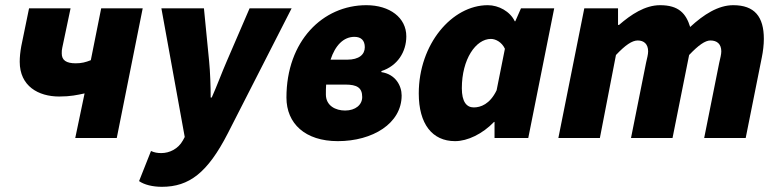

<svg xmlns="http://www.w3.org/2000/svg" viewBox="-20 -532 3002 740"><path d="M270 0H430L530 -500H370L330 -300C310 -292 294 -288 272 -288C235 -288 218 -300 218 -326C218 -334 218 -340 220 -348L252 -500H92L62 -354C58 -332 56 -312 56 -294C56 -200 128 -160 208 -160C252 -160 278 -166 306 -172Z M604 188C709 188 780 134 858 -18L1104 -500H942L854 -296C836 -255 815 -198 796 -156H792C792 -199 790 -256 786 -296L766 -500H602L692 -4L685 9C667 42 633 58 602 58C587 58 575 56 562 50L516 166C536 180 568 188 604 188Z M1282 12C1416 12 1528 -56 1528 -164C1528 -202 1504 -246 1450 -254V-258C1512 -278 1546 -332 1546 -392C1546 -464 1482 -512 1392 -512C1224 -512 1084 -374 1084 -156C1084 -56 1156 12 1282 12ZM1310 -106C1274 -106 1236 -124 1236 -168C1236 -181 1236 -194 1237 -206H1311C1356 -206 1376 -194 1376 -158C1376 -128 1350 -106 1310 -106ZM1346 -390C1372 -390 1386 -376 1386 -350C1386 -322 1364 -302 1318 -302H1254C1272 -357 1304 -390 1346 -390Z M1734 12C1782 12 1840 -16 1884 -62H1886V0H2016L2116 -500H1988L1966 -450H1964C1946 -488 1902 -512 1860 -512C1722 -512 1594 -362 1594 -172C1594 -54 1646 12 1734 12ZM1806 -118C1778 -118 1760 -140 1760 -192C1760 -304 1814 -382 1872 -382C1890 -382 1914 -370 1926 -344L1894 -184C1868 -130 1832 -118 1806 -118Z M2132 0H2292L2354 -320C2390 -358 2416 -376 2438 -376C2462 -376 2478 -362 2478 -334C2478 -322 2474 -308 2470 -290L2412 0H2572L2636 -320C2672 -358 2698 -376 2718 -376C2744 -376 2760 -362 2760 -334C2760 -322 2756 -308 2752 -290L2694 0H2854L2916 -310C2921 -334 2924 -360 2924 -382C2924 -468 2888 -512 2806 -512C2748 -512 2692 -476 2640 -428C2624 -480 2596 -512 2524 -512C2466 -512 2412 -476 2366 -436H2362V-500H2232Z"/></svg>

Font: Source Sans Pro Black
Style: Italic
Weight: 900
Italic angle: -11°
Designer: Paul D. Hunt
Foundry: Adobe Systems Incorporated
Version: Version 3.006;hotconv 1.0.111;makeotfexe 2.5.65597